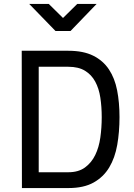

<svg xmlns="http://www.w3.org/2000/svg" viewBox="-20 -952 679 972"><path d="M91 0 90 -695H326Q402 -695 452 -670Q502 -645 531.5 -600.5Q561 -556 573 -494.5Q585 -433 585 -359Q585 -284 573.5 -218.5Q562 -153 533 -104.5Q504 -56 454 -28Q404 0 327 0ZM495 -359Q495 -411 488 -457.5Q481 -504 462 -539Q443 -574 410 -594Q377 -614 326 -614H176V-80H326Q377 -80 410 -104Q443 -128 462 -167Q481 -206 488 -256Q495 -306 495 -359ZM337 -795H261L128 -932H227L299 -861L371 -932H469Z"/></svg>

Font: Panefresco 500wt
Style: Regular
Weight: 700
Foundry: Campivisivi & Chank Co
Version: Version 1.001